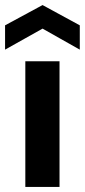

<svg xmlns="http://www.w3.org/2000/svg" viewBox="-41 -738 335 758"><path d="M59 0V-496H194V0ZM-21 -542V-638L127 -718L274 -638V-542L127 -625Z"/></svg>

Font: DM Sans 28pt
Style: Bold
Weight: 700
Version: Version 4.004;gftools[0.9.30]